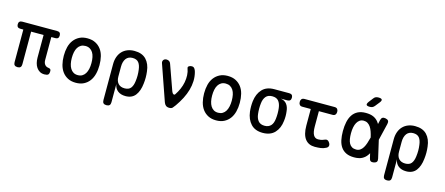

<svg xmlns="http://www.w3.org/2000/svg" viewBox="-57 -1492 5515 2379"><g transform="rotate(15 2700.0 -302.5)"><path d="M498 10Q463 10 437.5 -5Q412 -20 395.5 -44.5Q379 -69 371 -101Q363 -133 363 -168V-459H203V-40Q203 -15 191 -2.5Q179 10 154 10Q128 10 115.5 -2.5Q103 -15 103 -40V-459H64Q42 -459 30.5 -470.5Q19 -482 19 -505Q19 -527 30.5 -538.5Q42 -550 65 -550H512Q536 -550 547 -538.5Q558 -527 558 -504Q558 -481 547 -470Q536 -459 514 -459H462V-165Q462 -128 479.5 -106Q497 -84 528 -81Q544 -79 551.5 -71.5Q559 -64 559 -49Q559 -14 546 -2Q533 10 498 10Z M900 10Q841 10 798 -12Q755 -34 726.5 -72Q698 -110 684.5 -162.5Q671 -215 671 -276Q671 -337 684 -388.5Q697 -440 726 -478Q755 -516 798 -538Q841 -560 900 -560Q960 -560 1003 -538Q1046 -516 1074.5 -478.5Q1103 -441 1116 -389Q1129 -337 1129 -276Q1129 -215 1115.5 -162.5Q1102 -110 1073.5 -72Q1045 -34 1002 -12Q959 10 900 10ZM900 -88Q933 -88 956.5 -102Q980 -116 995.5 -141Q1011 -166 1018.5 -200.5Q1026 -235 1026 -276Q1026 -317 1019 -351Q1012 -385 996.5 -409.5Q981 -434 957 -448Q933 -462 900 -462Q867 -462 843 -448Q819 -434 803.5 -409Q788 -384 781 -350Q774 -316 774 -275Q774 -234 781.5 -200Q789 -166 804.5 -141Q820 -116 843.5 -102Q867 -88 900 -88Z M1339 180Q1313 180 1300.5 167.5Q1288 155 1288 128V-334Q1288 -385 1303 -427Q1318 -469 1346 -498.5Q1374 -528 1414 -544Q1454 -560 1503 -560Q1602 -560 1654.5 -504.5Q1707 -449 1717 -354Q1722 -315 1722 -275.5Q1722 -236 1717 -197Q1707 -102 1664 -46Q1621 10 1538 10Q1476 10 1437.5 -20.5Q1399 -51 1391 -105V128Q1391 155 1378.5 167.5Q1366 180 1339 180ZM1502 -80Q1556 -80 1581 -111.5Q1606 -143 1613 -202Q1618 -239 1618 -275.5Q1618 -312 1613 -348Q1606 -407 1581 -438.5Q1556 -470 1502 -470Q1476 -470 1455 -460.5Q1434 -451 1420 -432.5Q1406 -414 1398.5 -388Q1391 -362 1391 -328V-202Q1391 -144 1420 -112Q1449 -80 1502 -80Z M2030 -43 1870 -502Q1866 -514 1868 -524.5Q1870 -535 1876 -543Q1882 -551 1892 -555.5Q1902 -560 1914 -560Q1934 -560 1948.5 -550Q1963 -540 1969 -521L2084 -198Q2093 -174 2106.5 -166.5Q2120 -159 2129 -172Q2156 -212 2175.5 -256.5Q2195 -301 2203.5 -346.5Q2212 -392 2210 -436.5Q2208 -481 2193 -521Q2189 -531 2192 -538Q2195 -545 2202 -550Q2209 -555 2218.5 -557.5Q2228 -560 2238 -560Q2261 -560 2273.5 -543Q2286 -526 2292 -502Q2307 -446 2305 -388Q2303 -330 2286.5 -272Q2270 -214 2240.5 -156.5Q2211 -99 2171 -42Q2155 -20 2142 -5Q2129 10 2100 10Q2072 10 2055.5 -3.5Q2039 -17 2030 -43Z M2700 10Q2641 10 2598 -12Q2555 -34 2526.5 -72Q2498 -110 2484.5 -162.5Q2471 -215 2471 -276Q2471 -337 2484 -388.5Q2497 -440 2526 -478Q2555 -516 2598 -538Q2641 -560 2700 -560Q2760 -560 2803 -538Q2846 -516 2874.5 -478.5Q2903 -441 2916 -389Q2929 -337 2929 -276Q2929 -215 2915.5 -162.5Q2902 -110 2873.5 -72Q2845 -34 2802 -12Q2759 10 2700 10ZM2700 -88Q2733 -88 2756.5 -102Q2780 -116 2795.5 -141Q2811 -166 2818.5 -200.5Q2826 -235 2826 -276Q2826 -317 2819 -351Q2812 -385 2796.5 -409.5Q2781 -434 2757 -448Q2733 -462 2700 -462Q2667 -462 2643 -448Q2619 -434 2603.5 -409Q2588 -384 2581 -350Q2574 -316 2574 -275Q2574 -234 2581.5 -200Q2589 -166 2604.5 -141Q2620 -116 2643.5 -102Q2667 -88 2700 -88Z M3490 -458H3406Q3457 -450 3484 -415Q3511 -380 3516 -324Q3520 -294 3520 -263.5Q3520 -233 3516 -202Q3506 -107 3451.5 -48.5Q3397 10 3298 10Q3199 10 3145 -48.5Q3091 -107 3079 -202Q3075 -236 3075 -270Q3075 -304 3079 -338Q3091 -434 3145 -492Q3199 -550 3298 -550H3490Q3513 -550 3524.5 -538.5Q3536 -527 3536 -504Q3536 -482 3524.5 -470Q3513 -458 3490 -458ZM3298 -81Q3325 -81 3345 -89.5Q3365 -98 3379 -113.5Q3393 -129 3401 -151.5Q3409 -174 3412 -202Q3416 -236 3416 -270Q3416 -304 3412 -338Q3405 -396 3378.5 -427.5Q3352 -459 3298 -459Q3244 -459 3216.5 -426.5Q3189 -394 3183 -338Q3179 -304 3179 -270Q3179 -236 3183 -202Q3189 -146 3216.5 -113.5Q3244 -81 3298 -81Z M4077 -530Q4101 -530 4112.5 -516.5Q4124 -503 4124 -480Q4124 -457 4112.5 -443.5Q4101 -430 4077 -430H3902V-234Q3902 -161 3922 -125.5Q3942 -90 3982 -90Q4001 -90 4019 -93Q4037 -96 4058 -106Q4080 -117 4097 -111Q4114 -105 4126 -84Q4139 -62 4134 -44Q4129 -26 4108 -16Q4077 1 4041.5 5.5Q4006 10 3965 10Q3927 10 3896 -3.5Q3865 -17 3843 -45Q3821 -73 3809.5 -116Q3798 -159 3798 -218V-430H3689Q3666 -430 3654.5 -443.5Q3643 -457 3643 -480Q3643 -503 3654.5 -516.5Q3666 -530 3690 -530Z M4557 -673Q4545 -658 4530.5 -651.5Q4516 -645 4498 -645Q4461 -645 4454 -658.5Q4447 -672 4469 -702L4510 -755Q4522 -772 4537 -778.5Q4552 -785 4572 -785Q4610 -785 4617 -770.5Q4624 -756 4600 -727ZM4763 -53Q4769 -27 4760 -12.5Q4751 2 4725 7.5Q4699 13 4684 4Q4669 -5 4664 -31L4650 -91Q4642 -77 4634 -66Q4609 -30 4570 -10Q4531 10 4470 10Q4409 10 4367.5 -10Q4326 -30 4300.5 -66.5Q4275 -103 4264 -154.5Q4253 -206 4253 -270Q4253 -334 4264.5 -387Q4276 -440 4301.5 -478.5Q4327 -517 4368.5 -538.5Q4410 -560 4470 -560Q4531 -560 4570 -542Q4609 -524 4634 -491Q4643 -479 4651 -466L4663 -519Q4669 -545 4684 -554Q4699 -563 4725 -557.5Q4751 -552 4760 -537.5Q4769 -523 4763 -497L4711 -280ZM4606 -283Q4597 -323 4585.5 -355.5Q4574 -388 4558 -411Q4542 -434 4520.5 -447Q4499 -460 4470 -460Q4441 -460 4420 -445.5Q4399 -431 4385 -406Q4371 -381 4364 -346Q4357 -311 4357 -270Q4357 -229 4362.5 -196Q4368 -163 4381 -139.5Q4394 -116 4416 -103Q4438 -90 4470 -90Q4499 -90 4520.5 -104.5Q4542 -119 4557.5 -144.5Q4573 -170 4584.5 -204.5Q4596 -239 4606 -279Z M4939 180Q4913 180 4900.5 167.5Q4888 155 4888 128V-334Q4888 -385 4903 -427Q4918 -469 4946 -498.5Q4974 -528 5014 -544Q5054 -560 5103 -560Q5202 -560 5254.5 -504.5Q5307 -449 5317 -354Q5322 -315 5322 -275.5Q5322 -236 5317 -197Q5307 -102 5264 -46Q5221 10 5138 10Q5076 10 5037.5 -20.5Q4999 -51 4991 -105V128Q4991 155 4978.5 167.5Q4966 180 4939 180ZM5102 -80Q5156 -80 5181 -111.5Q5206 -143 5213 -202Q5218 -239 5218 -275.5Q5218 -312 5213 -348Q5206 -407 5181 -438.5Q5156 -470 5102 -470Q5076 -470 5055 -460.5Q5034 -451 5020 -432.5Q5006 -414 4998.5 -388Q4991 -362 4991 -328V-202Q4991 -144 5020 -112Q5049 -80 5102 -80Z"/></g></svg>

Font: Maple Mono Medium
Style: Regular
Weight: 500
Monospace: yes
Designer: subframe7536
Version: Version 7.000